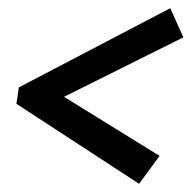

<svg xmlns="http://www.w3.org/2000/svg" viewBox="-20 -513 474 468"><path d="M369 -133 319 -65 20 -260 26 -300 395 -493 427 -422 136 -277Z"/></svg>

Font: Piazzolla SC SemiBold
Style: Italic
Weight: 600
Italic angle: -11.3°
Designer: Juan Pablo del Peral
Foundry: Huerta Tipografica
Version: Version 1.330